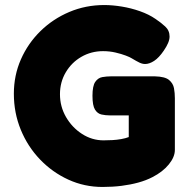

<svg xmlns="http://www.w3.org/2000/svg" viewBox="-20 -723 759 762"><path d="M387 19Q315 19 251.5 -10Q188 -39 139 -90Q90 -141 62.5 -208Q35 -275 35 -351Q35 -424 63 -487.5Q91 -551 140.5 -599.5Q190 -648 255 -675.5Q320 -703 394 -703Q426 -703 463 -697Q500 -691 535.5 -678.5Q571 -666 597 -648Q618 -634 635.5 -618Q653 -602 653 -578Q653 -566 647 -552Q641 -538 630 -522Q611 -494 592 -481.5Q573 -469 556 -469Q545 -469 533.5 -474.5Q522 -480 502 -492Q496 -496 479 -502.5Q462 -509 438.5 -514.5Q415 -520 389 -520Q342 -520 303 -497.5Q264 -475 241 -436Q218 -397 218 -349Q218 -300 242 -258.5Q266 -217 305.5 -191.5Q345 -166 391 -166Q409 -166 426.5 -167Q444 -168 461 -171Q478 -174 491 -179V-265H417Q399 -265 383 -268.5Q367 -272 357 -288Q347 -304 347 -343Q347 -382 358 -398Q369 -414 386 -417Q403 -420 420 -420H595Q635 -419 651 -405.5Q667 -392 670.5 -373Q674 -354 674 -333V-128Q674 -100 650 -70.5Q626 -41 585 -20Q560 -7 529 1.5Q498 10 462.5 14.5Q427 19 387 19Z"/></svg>

Font: Fredoka
Style: Bold
Weight: 700
Designer: Ben Nathan
Foundry: Milena B. Brandão, Ben Nathan
Version: Version 2.001